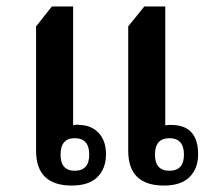

<svg xmlns="http://www.w3.org/2000/svg" viewBox="-20 -572 667 596"><path d="M203 4Q256 4 282.5 -22.5Q309 -49 309 -93Q309 -134 287.5 -158Q266 -182 231 -184Q215 -186 207 -183V-552H141L92 -490V-104Q92 4 203 4ZM489 4Q542 4 568.5 -22.5Q595 -49 595 -93Q595 -181 517 -184Q503 -185 493 -183V-552H428L378 -490V-104Q378 4 489 4ZM212 -42Q168 -42 168 -92Q168 -143 212 -143Q257 -143 257 -92Q257 -42 212 -42ZM506 -42Q461 -42 461 -92Q461 -143 506 -143Q551 -143 551 -92Q551 -42 506 -42Z"/></svg>

Font: Noto Serif Thai SemiCondensed Semi
Style: Regular
Weight: 600
Width: 4
Designer: Monotype Design Team
Foundry: Monotype Imaging Inc.
Version: Version 1.901